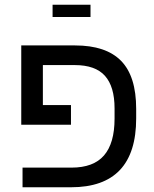

<svg xmlns="http://www.w3.org/2000/svg" viewBox="-20 -791 650 811"><path d="M463.9 -333Q463.9 -425.3 423.3 -470.7Q382.8 -516.1 295.9 -516.1H161.1V-347.2H279.8V-264.2H69.8V-599.1H296.9Q427.7 -599.1 491.5 -533.9Q555.2 -468.8 555.2 -331.1V-291Q555.2 0 279.8 0H75.2V-83H282.2Q375 -83 419.4 -134.5Q463.9 -186 463.9 -290ZM202.1 -771H362.3V-719.2H202.1Z"/></svg>

Font: Arial
Style: Regular
Weight: 400
Designer: Steve Matteson
Foundry: Ascender Corporation
Version: Version 2.00.3